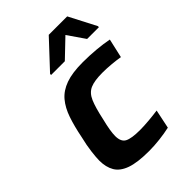

<svg xmlns="http://www.w3.org/2000/svg" viewBox="-216 -819 920 920"><g transform="rotate(-45 243.5 -359.0)"><path d="M237 8Q159 8 115.5 -7.5Q72 -23 54 -53.5Q36 -84 36 -129Q36 -148 40.5 -185.5Q45 -223 56 -268Q68 -329 84 -376Q100 -423 126.5 -454.5Q153 -486 197.5 -502Q242 -518 313 -518Q358 -518 402.5 -514Q447 -510 482 -503L460 -406Q438 -410 405.5 -413Q373 -416 345 -416Q290 -416 261.5 -403.5Q233 -391 218 -356Q203 -321 189 -255Q181 -223 177 -199Q173 -175 173 -158Q173 -119 196.5 -106.5Q220 -94 278 -94Q304 -94 338.5 -97Q373 -100 400 -104L380 -8Q349 -1 311 3.5Q273 8 237 8ZM163 -582V-589L291 -726H416L487 -589V-582H407L347 -669L256 -582Z"/></g></svg>

Font: Saira SemiBold
Style: Italic
Weight: 600
Italic angle: -12°
Designer: Hector Gatti with collaboration of the Omnibus-Type team
Foundry: Omnibus-Type
Version: Version 1.100; ttfautohint (v1.8.3)